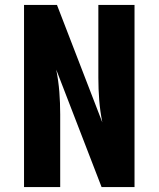

<svg xmlns="http://www.w3.org/2000/svg" viewBox="-20 -755 640 775"><path d="M77 0V-735H210L393 -261Q384 -306 380.5 -351Q377 -396 377 -441V-735H523V0H390L207 -474Q216 -429 219.5 -384Q223 -339 223 -294V0Z"/></svg>

Font: Iosevka SS04 Heavy Extended
Style: Regular
Weight: 900
Width: 7
Monospace: yes
Designer: Belleve Invis
Foundry: Belleve Invis
Version: Version 19.0.0; ttfautohint (v1.8.4)